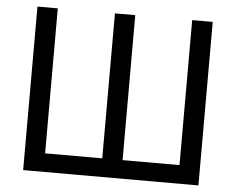

<svg xmlns="http://www.w3.org/2000/svg" viewBox="-51 -767 1015 827"><g transform="rotate(5 457.0 -353.5)"><path d="M166 -707V-80.1H413.1V-707H501V-80.1H747.1V-707H835.9V0H78.1V-707Z"/></g></svg>

Font: Pretendard JP Variable
Style: Regular
Weight: 400
Designer: Base glyphs from Inter by Rasmus Andersson; Hangul glyphs from Noto Sans CJK(Source Han Sans) by Jang Soo-young and Kang
Foundry: Kil Hyung-jin
Version: Version 1.307;Glyphs 3.2 (3192)